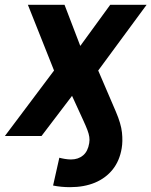

<svg xmlns="http://www.w3.org/2000/svg" viewBox="-45 -566 630 799"><path d="M246.2 212.9Q228.4 212.9 210.5 211.2Q192.7 209.5 175.9 206.1L201.9 90.4Q211 93 224.7 95.3Q238.4 97.6 250.4 97.6Q280.5 97.6 300.7 80.7Q320.8 63.8 326.3 29.6Q328.5 16.2 326.6 3.7Q324.8 -8.9 318.6 -25.3Q312.4 -41.6 301.2 -65.9L254.8 -167.1L127.7 0H-24.7L179.9 -272.5L71.1 -545.9H223.6L289.1 -374.9L413.6 -545.9H565L363.7 -272.5L437.1 -101.5Q458.8 -51 462.6 -14.2Q466.4 22.7 461.4 51.2Q452.8 103 424.1 139.1Q395.3 175.2 350.2 194.1Q305.1 212.9 246.2 212.9Z"/></svg>

Font: Adwaita Sans
Style: Italic
Weight: 400
Italic angle: -9.39999°
Designer: Rasmus Andersson
Foundry: rsms
Version: Version 4.001;git-9221beed3